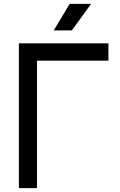

<svg xmlns="http://www.w3.org/2000/svg" viewBox="-20 -977 623 997"><path d="M78 0H172V-662H543V-752H78ZM259 -819H353L453 -957H342Z"/></svg>

Font: Hibana 45 SubMedium
Style: Regular
Weight: 500
Width: 6
Designer: pygmalion
Foundry: ybstudio
Version: Version 2021.007;FEAKit 1.0